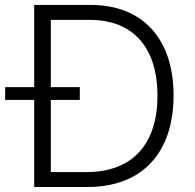

<svg xmlns="http://www.w3.org/2000/svg" viewBox="-40 -747 777 767"><path d="M322.4 -727.3H96.6V-398.8H-19.5V-347.7H96.6V0H309.7C528.4 0 653.1 -136.7 653.4 -365.4C653.4 -591.6 530.5 -727.3 322.4 -727.3ZM305.8 -59.7H163V-347.7H278.8V-398.8H163V-667.6H318.5C495 -667.6 588.8 -553.6 589.1 -365.4C589.1 -175.4 493.3 -59.7 305.8 -59.7Z"/></svg>

Font: TID UI Light
Style: Regular
Weight: 300
Designer: The TID Project Authors
Foundry: Bakken & Bæck
Version: Version 1.001;hotconv 1.0.109;makeotfexe 2.5.65596